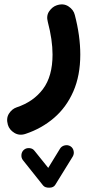

<svg xmlns="http://www.w3.org/2000/svg" viewBox="-20 -322 428 892"><path d="M307.1 357.4Q318.8 364.7 322 378.9Q325.2 393.1 317.9 405.3L236.8 536.6Q229 549.8 209 550Q189 550.3 180.2 539.6L86.4 421.9Q78.1 411.1 79.6 396.5Q81.1 381.8 92.3 373Q103 364.7 117.7 366.2Q132.3 367.7 140.6 378.9L204.1 458L258.8 368.7Q266.1 356.9 280.5 353.5Q294.9 350.1 307.1 357.4ZM242.2 -296.9Q273.9 -308.1 297.9 -292.5Q321.8 -276.9 327.6 -252.4Q353 -155.3 353 -68.4Q353 28.8 320.8 102.5Q288.6 176.3 231.2 225.6Q173.8 274.9 99.1 299.8Q70.3 309.6 46.9 295.4Q23.4 281.2 16.6 257.8Q7.8 227.5 21.7 205.8Q35.6 184.1 57.1 176.8Q135.3 150.9 179.7 91.6Q224.1 32.2 224.1 -68.4Q224.1 -136.7 202.1 -220.2Q194.3 -249 208.5 -269.5Q222.7 -290 242.2 -296.9Z"/></svg>

Font: Mikhak-DS1-FD Bold
Style: Bold
Weight: 700
Designer: Amin Abedi
Version: Version 3.2